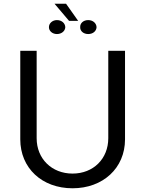

<svg xmlns="http://www.w3.org/2000/svg" viewBox="-20 -1001 780 1032"><path d="M562 -728V-258C562 -148 482 -68 370 -68C258 -68 177 -148 177 -258V-728H89V-252C89 -98 205 11 370 11C533 11 652 -97 652 -252V-728ZM243 -855C243 -834 262 -818 286 -818C311 -818 330 -834 331 -855C330 -876 312 -893 286 -893C262 -893 243 -876 243 -855ZM273 -981 351 -889H400L335 -981ZM411 -855C410 -834 429 -818 454 -818C480 -818 498 -834 499 -855C498 -876 480 -893 454 -893C429 -893 410 -877 411 -855Z"/></svg>

Font: Wafeq
Style: Regular
Weight: 400
Designer: Rasmus Andersson & Azza Alameddine
Foundry: Google & TypeTogether
Version: Version 3.000;FEAKit 1.0